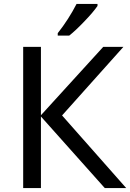

<svg xmlns="http://www.w3.org/2000/svg" viewBox="-20 -951 658 971"><path d="M187 0H97.2V-713.9H187V-368.2L502 -713.9H604L293.9 -367.2L618.2 0H509.8L187 -361.8ZM473.1 -931.2V-920.9Q451.7 -889.6 406.2 -842.3Q360.8 -794.9 330.1 -771H272V-783.2Q326.7 -852.5 367.2 -931.2Z"/></svg>

Font: NotoSans
Style: Regular
Weight: 400
Designer: Monotype Design team
Foundry: Monotype Imaging Inc.
Version: Version 1.04